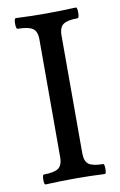

<svg xmlns="http://www.w3.org/2000/svg" viewBox="-79 -712 475 760"><g transform="rotate(-10 158.5 -331.5)"><path d="M42 2.9Q35.6 2.9 35.9 -17.1Q36.1 -37.1 42 -37.1Q82 -37.1 99.6 -48.6Q117.2 -60.1 117.2 -94.2V-566.9Q117.2 -600.1 99.1 -611.6Q81.1 -623 40 -623Q33.2 -623 33.2 -644.5Q33.2 -666 40 -666Q100.1 -663.1 161.1 -663.1Q220.7 -663.1 280.8 -666Q287.1 -666 286.9 -644.5Q286.6 -623 280.8 -623Q241.2 -623 223.6 -611.6Q206.1 -600.1 206.1 -566.9V-94.2Q206.1 -60.1 223.1 -48.6Q240.2 -37.1 279.8 -37.1Q285.6 -37.1 285.6 -17.1Q285.6 2.9 279.8 2.9Q219.7 0 161.1 0Q102.1 0 42 2.9Z"/></g></svg>

Font: Junicode SmCond Medium
Style: Regular
Weight: 500
Width: 4
Designer: Peter S. Baker
Version: Version 2.206